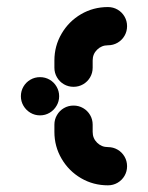

<svg xmlns="http://www.w3.org/2000/svg" viewBox="-20 -539 430 558"><path d="M40.7 -259.3Q40.7 -274.4 48.1 -287.2Q55.6 -300 68.3 -307.4Q81.1 -314.8 96.3 -314.8Q111.5 -314.8 124.3 -307.4Q137 -300 144.4 -287.2Q151.9 -274.4 151.9 -259.3Q151.9 -244.4 144.4 -231.7Q137 -218.9 124.3 -211.3Q111.5 -203.7 96.3 -203.7Q81.1 -203.7 68.3 -211.3Q55.6 -218.9 48.1 -231.7Q40.7 -244.4 40.7 -259.3ZM349.3 -55.9Q349.3 -40.7 341.9 -28Q334.4 -15.2 321.7 -7.8Q308.9 -0.4 293.7 -0.4Q251.1 -0.4 215.6 -21.1Q180 -41.9 159.1 -77.6Q138.1 -113.3 138.1 -155.6V-176.7Q138.1 -191.9 145.6 -204.6Q153 -217.4 165.7 -224.8Q178.5 -232.2 193.7 -232.2Q208.9 -232.2 221.7 -224.8Q234.4 -217.4 241.9 -204.6Q249.3 -191.9 249.3 -176.7V-155.6Q249.3 -137 262.2 -124.3Q275.2 -111.5 293.7 -111.5Q308.9 -111.5 321.7 -104.1Q334.4 -96.7 341.9 -83.9Q349.3 -71.1 349.3 -55.9ZM193.7 -286.7Q178.5 -286.7 165.7 -294.1Q153 -301.5 145.6 -314.3Q138.1 -327 138.1 -342.2V-363.3Q138.1 -405.6 159.1 -441.3Q180 -477 215.6 -497.8Q251.1 -518.5 293.7 -518.5Q308.9 -518.5 321.7 -511.1Q334.4 -503.7 341.9 -490.9Q349.3 -478.1 349.3 -463Q349.3 -447.8 341.9 -435Q334.4 -422.2 321.7 -414.8Q308.9 -407.4 293.7 -407.4Q275.2 -407.4 262.2 -394.6Q249.3 -381.9 249.3 -363.3V-342.2Q249.3 -327 241.9 -314.3Q234.4 -301.5 221.7 -294.1Q208.9 -286.7 193.7 -286.7Z"/></svg>

Font: 26F Galaxy Hebrew Black
Style: Regular
Weight: 900
Designer: C₂₉H₂₅N₃O₅
Version: Version 1.000